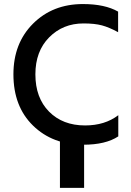

<svg xmlns="http://www.w3.org/2000/svg" viewBox="-20 -703 645 943"><path d="M560.1 -646Q495.1 -683.1 387.2 -683.1Q238.8 -683.1 142.3 -586.9Q45.9 -490.7 45.9 -337.9Q45.9 -180.2 142.1 -86.2Q238.3 7.8 389.2 7.8Q499 7.8 561 -33.2V-137.2Q495.1 -86.9 397.9 -86.9Q288.1 -86.9 220.9 -154.8Q153.8 -222.7 153.8 -337.9Q153.8 -451.2 221.4 -519.5Q289.1 -587.9 390.1 -587.9Q444.8 -587.9 480.5 -578.4Q516.1 -568.8 560.1 -544.9ZM393.1 219.7V-43.5H274.4V219.7Z"/></svg>

Font: FAU Chimera Medium
Style: Regular
Weight: 500
Version: Version 1.002;hotconv 1.0.117;makeotfexe 2.5.65602